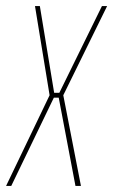

<svg xmlns="http://www.w3.org/2000/svg" viewBox="-29 -611 372 631"><path d="M-9 0 134 -298 86 -591H102L149 -306H166L306 -591H323L179 -298L237 0H219L164 -290H148L8 0Z"/></svg>

Font: Alumni Sans Pinstripe
Style: Italic
Weight: 400
Italic angle: -8°
Designer: Robert E. Leuschke
Foundry: Robert E. Leuschke
Version: Version 1.010; ttfautohint (v1.8.4.7-5d5b)